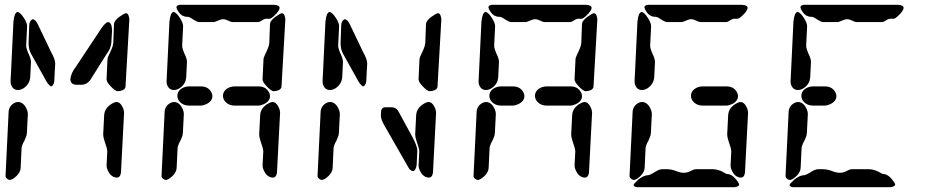

<svg xmlns="http://www.w3.org/2000/svg" viewBox="-20 -780 3940 800"><path d="M3 -45 16 -315Q18 -340 42 -352Q49 -355 55 -355Q77 -355 90 -328Q96 -316 96 -305L92 -225Q91 -210 76 -183Q71 -172 70 -165L66 -80Q64 -55 34 -35Q25 -30 21 -30Q6 -33 3 -45ZM24 -440 36 -690Q40 -728 53 -730Q64 -730 81 -703Q93 -684 93 -670L89 -590Q89 -576 102 -549Q109 -534 109 -520L106 -460Q104 -428 76 -411Q65 -405 55 -405Q32 -405 25 -431Q24 -435 24 -440ZM174 -440 111 -553Q99 -573 99 -600L102 -680Q106 -697 117 -700Q127 -699 137 -680L192 -565Q210 -533 210 -515L206 -440Q203 -423 194 -420Q188 -420 175 -438Q174 -439 174 -440ZM323 -427H295Q274 -429 273 -450Q277 -478 295 -500L403 -663Q420 -687 431 -688Q446 -686 447 -653L444 -603Q442 -577 423 -553L355 -445Q341 -428 323 -427ZM424 -450 428 -535Q429 -542 444 -573Q451 -589 452 -600L455 -680Q457 -699 493 -720Q501 -725 505 -725Q515 -725 518 -706Q519 -703 519 -700L503 -420Q502 -405 480 -401Q475 -400 471 -400Q459 -400 438 -424Q424 -439 424 -450ZM424 -90 427 -150Q427 -160 415 -194Q410 -209 410 -220L414 -300Q416 -333 452 -351Q460 -355 465 -355Q482 -355 493 -329Q497 -319 497 -310L484 -60Q481 -41 468 -40Q443 -40 429 -70Q424 -81 424 -90Z M653 -45 666 -315Q668 -340 692 -352Q699 -355 705 -355Q727 -355 740 -328Q746 -316 746 -305L742 -225Q741 -210 726 -183Q721 -172 720 -165L716 -80Q714 -55 684 -35Q675 -30 671 -30Q656 -33 653 -45ZM674 -440 686 -690Q690 -728 703 -730Q714 -730 731 -703Q743 -684 743 -670L739 -590Q739 -576 752 -549Q759 -534 759 -520L756 -460Q754 -428 726 -411Q715 -405 705 -405Q682 -405 675 -431Q674 -435 674 -440ZM730 -760H1120Q1144 -759 1145 -748Q1145 -734 1119 -711Q1110 -703 1105 -702H1090Q1081 -702 1067 -692Q1060 -688 1055 -688H950Q942 -688 926 -696Q918 -700 910 -700Q900 -700 878 -690Q873 -688 870 -688H810Q801 -688 780 -702Q769 -710 760 -710Q732 -710 717 -743Q715 -748 715 -750Q717 -759 730 -760ZM1074 -450 1078 -535Q1079 -542 1094 -573Q1101 -589 1102 -600L1105 -680Q1107 -699 1143 -720Q1151 -725 1155 -725Q1165 -725 1168 -706Q1169 -703 1169 -700L1153 -420Q1152 -405 1130 -401Q1125 -400 1121 -400Q1109 -400 1088 -424Q1074 -439 1074 -450ZM1074 -90 1077 -150Q1077 -160 1065 -194Q1060 -209 1060 -220L1064 -300Q1066 -333 1102 -351Q1110 -355 1115 -355Q1132 -355 1143 -329Q1147 -319 1147 -310L1134 -60Q1131 -41 1118 -40Q1093 -40 1079 -70Q1074 -81 1074 -90ZM815 -340H769Q738 -340 723 -364Q719 -373 719 -380Q719 -404 746 -416Q757 -420 767 -420H817Q848 -420 861 -395Q865 -387 865 -380Q865 -357 837 -345Q826 -340 815 -340ZM1055 -340H959Q928 -340 913 -364Q909 -373 909 -380Q909 -404 936 -416Q947 -420 957 -420H1057Q1088 -420 1101 -395Q1105 -387 1105 -380Q1105 -357 1077 -345Q1066 -340 1055 -340Z M1303 -45 1316 -315Q1318 -340 1342 -352Q1349 -355 1355 -355Q1377 -355 1390 -328Q1396 -316 1396 -305L1392 -225Q1391 -210 1376 -183Q1371 -172 1370 -165L1366 -80Q1364 -55 1334 -35Q1325 -30 1321 -30Q1306 -33 1303 -45ZM1324 -440 1336 -690Q1340 -728 1353 -730Q1364 -730 1381 -703Q1393 -684 1393 -670L1389 -590Q1389 -576 1402 -549Q1409 -534 1409 -520L1406 -460Q1404 -428 1376 -411Q1365 -405 1355 -405Q1332 -405 1325 -431Q1324 -435 1324 -440ZM1474 -440 1411 -553Q1399 -573 1399 -600L1402 -680Q1406 -697 1417 -700Q1427 -699 1437 -680L1492 -565Q1510 -533 1510 -515L1506 -440Q1503 -423 1494 -420Q1488 -420 1475 -438Q1474 -439 1474 -440ZM1683 -80 1580 -260Q1567 -284 1567 -298L1568 -318Q1571 -332 1583 -333H1611Q1620 -333 1626 -330Q1632 -327 1636 -322L1639 -318L1699 -208Q1719 -170 1719 -152L1716 -92Q1712 -69 1702 -67Q1693 -67 1684 -78Q1683 -79 1683 -80ZM1724 -90 1727 -150Q1727 -160 1715 -194Q1710 -209 1710 -220L1714 -300Q1716 -333 1752 -351Q1760 -355 1765 -355Q1782 -355 1793 -329Q1797 -319 1797 -310L1784 -60Q1781 -41 1768 -40Q1743 -40 1729 -70Q1724 -81 1724 -90ZM1724 -450 1728 -535Q1729 -542 1744 -573Q1751 -589 1752 -600L1755 -680Q1757 -699 1793 -720Q1801 -725 1805 -725Q1815 -725 1818 -706Q1819 -703 1819 -700L1803 -420Q1802 -405 1780 -401Q1775 -400 1771 -400Q1759 -400 1738 -424Q1724 -439 1724 -450Z M1953 -45 1966 -315Q1968 -340 1992 -352Q1999 -355 2005 -355Q2027 -355 2040 -328Q2046 -316 2046 -305L2042 -225Q2041 -210 2026 -183Q2021 -172 2020 -165L2016 -80Q2014 -55 1984 -35Q1975 -30 1971 -30Q1956 -33 1953 -45ZM1974 -440 1986 -690Q1990 -728 2003 -730Q2014 -730 2031 -703Q2043 -684 2043 -670L2039 -590Q2039 -576 2052 -549Q2059 -534 2059 -520L2056 -460Q2054 -428 2026 -411Q2015 -405 2005 -405Q1982 -405 1975 -431Q1974 -435 1974 -440ZM2030 -760H2420Q2444 -759 2445 -748Q2445 -734 2419 -711Q2410 -703 2405 -702H2390Q2381 -702 2367 -692Q2360 -688 2355 -688H2250Q2242 -688 2226 -696Q2218 -700 2210 -700Q2200 -700 2178 -690Q2173 -688 2170 -688H2110Q2101 -688 2080 -702Q2069 -710 2060 -710Q2032 -710 2017 -743Q2015 -748 2015 -750Q2017 -759 2030 -760ZM2374 -450 2378 -535Q2379 -542 2394 -573Q2401 -589 2402 -600L2405 -680Q2407 -699 2443 -720Q2451 -725 2455 -725Q2465 -725 2468 -706Q2469 -703 2469 -700L2453 -420Q2452 -405 2430 -401Q2425 -400 2421 -400Q2409 -400 2388 -424Q2374 -439 2374 -450ZM2374 -90 2377 -150Q2377 -160 2365 -194Q2360 -209 2360 -220L2364 -300Q2366 -333 2402 -351Q2410 -355 2415 -355Q2432 -355 2443 -329Q2447 -319 2447 -310L2434 -60Q2431 -41 2418 -40Q2393 -40 2379 -70Q2374 -81 2374 -90ZM2115 -340H2069Q2038 -340 2023 -364Q2019 -373 2019 -380Q2019 -404 2046 -416Q2057 -420 2067 -420H2117Q2148 -420 2161 -395Q2165 -387 2165 -380Q2165 -357 2137 -345Q2126 -340 2115 -340ZM2355 -340H2259Q2228 -340 2213 -364Q2209 -373 2209 -380Q2209 -404 2236 -416Q2247 -420 2257 -420H2357Q2388 -420 2401 -395Q2405 -387 2405 -380Q2405 -357 2377 -345Q2366 -340 2355 -340Z M2680 -760H3070Q3094 -759 3095 -748Q3095 -734 3069 -711Q3060 -703 3055 -702H3040Q3031 -702 3017 -692Q3010 -688 3005 -688H2900Q2892 -688 2876 -696Q2868 -700 2860 -700Q2850 -700 2828 -690Q2823 -688 2820 -688H2760Q2751 -688 2730 -702Q2719 -710 2710 -710Q2682 -710 2667 -743Q2665 -748 2665 -750Q2667 -759 2680 -760ZM2624 -440 2636 -690Q2640 -728 2653 -730Q2664 -730 2681 -703Q2693 -684 2693 -670L2689 -590Q2689 -576 2702 -549Q2709 -534 2709 -520L2706 -460Q2704 -428 2676 -411Q2665 -405 2655 -405Q2632 -405 2625 -431Q2624 -435 2624 -440ZM2603 -45 2616 -315Q2618 -340 2642 -352Q2649 -355 2655 -355Q2677 -355 2690 -328Q2696 -316 2696 -305L2692 -225Q2691 -210 2676 -183Q2671 -172 2670 -165L2666 -80Q2664 -55 2634 -35Q2625 -30 2621 -30Q2606 -33 2603 -45ZM3040 0H2635Q2621 -1 2620 -10Q2620 -13 2637 -29Q2639 -31 2640 -32Q2663 -50 2680 -50Q2688 -50 2713 -66Q2728 -75 2740 -75H2760Q2779 -75 2806 -64Q2818 -60 2830 -60Q2845 -60 2865 -71Q2873 -75 2880 -75H2950Q2975 -75 3002 -58Q3007 -55 3010 -55Q3025 -55 3040 -40Q3059 -20 3060 -10Q3057 -2 3040 0ZM3024 -90 3027 -150Q3027 -160 3015 -194Q3010 -209 3010 -220L3014 -300Q3016 -333 3052 -351Q3060 -355 3065 -355Q3082 -355 3093 -329Q3097 -319 3097 -310L3084 -60Q3081 -41 3068 -40Q3043 -40 3029 -70Q3024 -81 3024 -90ZM3005 -340H2909Q2878 -340 2863 -364Q2859 -373 2859 -380Q2859 -404 2886 -416Q2897 -420 2907 -420H3007Q3038 -420 3051 -395Q3055 -387 3055 -380Q3055 -357 3027 -345Q3016 -340 3005 -340Z M3330 -760H3720Q3744 -759 3745 -748Q3745 -734 3719 -711Q3710 -703 3705 -702H3690Q3681 -702 3667 -692Q3660 -688 3655 -688H3550Q3542 -688 3526 -696Q3518 -700 3510 -700Q3500 -700 3478 -690Q3473 -688 3470 -688H3410Q3401 -688 3380 -702Q3369 -710 3360 -710Q3332 -710 3317 -743Q3315 -748 3315 -750Q3317 -759 3330 -760ZM3274 -440 3286 -690Q3290 -728 3303 -730Q3314 -730 3331 -703Q3343 -684 3343 -670L3339 -590Q3339 -576 3352 -549Q3359 -534 3359 -520L3356 -460Q3354 -428 3326 -411Q3315 -405 3305 -405Q3282 -405 3275 -431Q3274 -435 3274 -440ZM3253 -45 3266 -315Q3268 -340 3292 -352Q3299 -355 3305 -355Q3327 -355 3340 -328Q3346 -316 3346 -305L3342 -225Q3341 -210 3326 -183Q3321 -172 3320 -165L3316 -80Q3314 -55 3284 -35Q3275 -30 3271 -30Q3256 -33 3253 -45ZM3690 0H3285Q3271 -1 3270 -10Q3270 -13 3287 -29Q3289 -31 3290 -32Q3313 -50 3330 -50Q3338 -50 3363 -66Q3378 -75 3390 -75H3410Q3429 -75 3456 -64Q3468 -60 3480 -60Q3495 -60 3515 -71Q3523 -75 3530 -75H3600Q3625 -75 3652 -58Q3657 -55 3660 -55Q3675 -55 3690 -40Q3709 -20 3710 -10Q3707 -2 3690 0ZM3415 -340H3369Q3338 -340 3323 -364Q3319 -373 3319 -380Q3319 -404 3346 -416Q3357 -420 3367 -420H3417Q3448 -420 3461 -395Q3465 -387 3465 -380Q3465 -357 3437 -345Q3426 -340 3415 -340Z"/></svg>

Font: Segment14
Style: Regular
Weight: 400
Monospace: yes
Designer: Paul Flo Williams
Foundry: His Deeds Are Dust
Version: Version 1.002